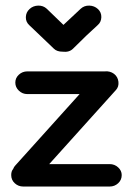

<svg xmlns="http://www.w3.org/2000/svg" viewBox="-20 -672 486 702"><path d="M381 10H65Q47 10 34 -2Q21 -14 21 -32Q21 -46 28 -54Q31 -62 36 -67L271 -328H80Q62 -328 49 -340.5Q36 -353 36 -370Q36 -387 49 -399Q62 -411 80 -411H363Q382 -413 397 -402Q411 -391 413 -373Q415 -355 404 -343L160 -72H381Q399 -72 412 -60Q425 -48 425 -32Q425 -14 412 -2Q399 10 381 10ZM177 -494Q163 -507 130.5 -538.5Q98 -570 87 -580Q74 -592 74.5 -609.5Q75 -627 88 -639Q101 -651 119.5 -651.5Q138 -652 151 -640L212 -581L275 -640Q288 -652 306.5 -651.5Q325 -651 338 -639Q351 -627 350.5 -609Q350 -591 337 -580Q300 -547 247 -494Q233 -480 209 -483Q188 -483 177 -494Z"/></svg>

Font: Hoogli
Style: Bold
Weight: 700
Designer: Anand Singh Naorem
Foundry: Brand New Type
Version: Version 1.00 b007